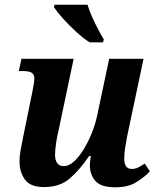

<svg xmlns="http://www.w3.org/2000/svg" viewBox="-20 -786 672 816"><path d="M470 10Q409 10 385.5 -17Q362 -44 362 -82Q362 -100 366 -123H359Q318 -63 276 -27Q234 9 167 9Q108 9 85.5 -23.5Q63 -56 63 -99Q63 -125 69 -155.5Q75 -186 80 -212L116 -388Q120 -409 123 -425.5Q126 -442 126 -451Q126 -470 114.5 -477Q103 -484 77 -484H60L71 -536H293L230 -237Q223 -209 218.5 -178.5Q214 -148 214 -128Q214 -107 222.5 -93.5Q231 -80 252 -80Q272 -80 293.5 -99Q315 -118 334.5 -149.5Q354 -181 369.5 -219Q385 -257 393 -295L444 -536H590L520 -205Q516 -183 512 -158.5Q508 -134 508 -112Q508 -68 540 -68Q555 -68 567 -74Q579 -80 595 -91L617 -58Q594 -33 559 -11.5Q524 10 470 10ZM361 -606Q334 -623 303.5 -651Q273 -679 247.5 -707.5Q222 -736 209 -756L212 -766H352Q359 -742 371.5 -714Q384 -686 397.5 -660.5Q411 -635 421 -619L418 -606Z"/></svg>

Font: Noto Serif SemiCondensed
Style: Bold Italic
Weight: 700
Width: 4
Italic angle: -12°
Designer: Monotype Design Team
Foundry: Monotype Imaging Inc.
Version: Version 2.014